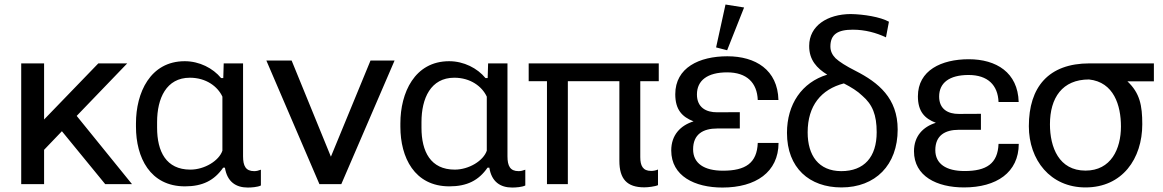

<svg xmlns="http://www.w3.org/2000/svg" viewBox="-20 -822 5189 857"><path d="M547.9 -539.1H418.9L176.8 -288.6V-539.1H74.7V0H176.8V-153.3L256.3 -236.3L449.7 0H569.3L322.3 -304.7Z M805.7 9.8C884.3 9.8 936.5 -16.6 976.1 -73.7H983.9C994.1 -10.3 1033.2 15.1 1085.9 15.1C1102.1 15.1 1130.4 13.2 1144.5 5.9V-64.5C1134.3 -60.5 1124.5 -58.1 1114.7 -58.1C1076.7 -58.1 1064.9 -81.5 1064.9 -124.5V-539.1H978.5L976.6 -473.6H966.8C930.7 -517.6 870.1 -548.8 804.7 -548.8C649.9 -548.8 586.9 -407.2 586.9 -271.5V-256.3C586.9 -119.6 649.4 9.8 805.7 9.8ZM829.6 -64.9C721.7 -64.9 681.2 -145.5 681.2 -252V-277.3C681.2 -382.8 722.2 -475.1 827.6 -475.1C899.9 -475.1 951.7 -436 972.7 -390.6V-149.4C957.5 -104.5 893.1 -64.9 829.6 -64.9Z M1503.4 0 1741.2 -551.8H1633.8L1457 -122.6L1281.7 -551.8H1168.9L1405.8 0Z M1985.8 9.8C2064.5 9.8 2116.7 -16.6 2156.2 -73.7H2164.1C2174.3 -10.3 2213.4 15.1 2266.1 15.1C2282.2 15.1 2310.5 13.2 2324.7 5.9V-64.5C2314.5 -60.5 2304.7 -58.1 2294.9 -58.1C2256.8 -58.1 2245.1 -81.5 2245.1 -124.5V-539.1H2158.7L2156.7 -473.6H2147C2110.8 -517.6 2050.3 -548.8 1984.9 -548.8C1830.1 -548.8 1767.1 -407.2 1767.1 -271.5V-256.3C1767.1 -119.6 1829.6 9.8 1985.8 9.8ZM2009.8 -64.9C1901.9 -64.9 1861.3 -145.5 1861.3 -252V-277.3C1861.3 -382.8 1902.3 -475.1 2007.8 -475.1C2080.1 -475.1 2131.8 -436 2152.8 -390.6V-149.4C2137.7 -104.5 2073.2 -64.9 2009.8 -64.9Z M2339.8 -459.5H2421.4V0H2514.6V-459.5H2744.6V-104C2744.6 -23.4 2778.3 14.2 2856 14.2C2872.1 14.2 2903.3 10.7 2917 4.4V-65.4C2907.2 -61 2896.5 -59.1 2886.2 -59.1C2849.6 -59.1 2837.9 -82 2837.9 -120.6V-459.5H2920.4V-539.1H2339.8Z M3204.6 15.1C3353.5 15.1 3454.6 -53.7 3455.1 -184.1H3362.3C3358.9 -94.2 3307.6 -60.1 3207 -60.1C3123 -60.1 3073.7 -92.8 3073.7 -155.3C3073.7 -222.2 3117.2 -248.5 3181.6 -248.5H3282.2V-321.3L3181.6 -320.8C3131.8 -320.3 3090.8 -342.3 3090.8 -400.4C3090.8 -462.9 3137.7 -499 3225.6 -499C3313.5 -499 3359.4 -452.6 3362.3 -375.5H3454.6C3451.2 -510.7 3352.1 -570.8 3226.6 -570.8C3101.1 -570.8 2994.1 -520 2994.1 -401.4C2994.1 -332.5 3024.4 -300.3 3075.7 -280.3C3017.6 -262.2 2976.1 -219.7 2976.1 -150.4C2976.1 -36.1 3081.1 15.1 3204.6 15.1ZM3225.6 -597.7 3301.3 -788.6 3218.3 -801.8 3176.3 -610.4Z M3735.8 14.6C3887.2 14.6 3986.8 -85 3986.8 -244.1C3986.8 -383.8 3900.9 -453.6 3799.3 -505.4C3755.9 -527.3 3726.1 -546.4 3709.5 -562C3694.8 -577.1 3686.5 -593.8 3686.5 -614.3C3686.5 -668.9 3719.2 -689.5 3786.6 -689.5C3840.8 -689.5 3891.1 -675.8 3934.6 -655.3L3947.8 -725.1C3908.7 -746.6 3835 -758.3 3777.3 -759.3C3673.3 -758.8 3591.8 -707 3591.8 -617.2C3591.3 -554.2 3626.5 -517.1 3672.4 -488.8C3558.6 -454.1 3492.7 -356.4 3492.7 -229C3492.7 -72.3 3592.8 14.6 3735.8 14.6ZM3829.1 -394.5C3874.5 -355.5 3893.1 -309.1 3893.1 -231.9C3893.1 -121.1 3837.4 -58.1 3734.9 -58.1C3633.8 -58.6 3585 -127.9 3585 -231.4C3585 -350.6 3645.5 -423.3 3746.6 -449.7C3778.8 -433.1 3807.6 -415.5 3829.1 -394.5Z M4282.7 14.6C4428.2 14.6 4526.9 -52.2 4527.3 -179.7H4437C4433.6 -91.8 4383.3 -58.6 4285.2 -58.6C4203.1 -58.6 4154.8 -90.8 4154.8 -151.9C4154.8 -216.8 4197.3 -242.7 4260.3 -242.7H4358.4V-314L4260.3 -313.5C4211.9 -313 4171.9 -334.5 4171.9 -391.1C4171.9 -452.1 4217.3 -487.3 4303.2 -487.3C4389.2 -487.3 4434.1 -441.9 4437 -366.7H4526.9C4523.4 -498.5 4426.8 -557.6 4304.2 -557.6C4181.6 -557.6 4077.1 -507.8 4077.1 -392.1C4077.1 -324.7 4106.9 -293 4157.2 -273.9C4100.1 -256.3 4059.6 -214.4 4059.6 -147C4059.6 -35.2 4162.1 14.6 4282.7 14.6Z M4825.2 14.6C4989.7 14.6 5078.6 -113.8 5078.6 -267.6C5078.6 -351.1 5067.9 -406.7 5012.2 -459H5130.4V-539.1H4843.3C4659.7 -539.1 4572.3 -433.1 4572.3 -258.8C4572.3 -107.4 4668.5 14.6 4825.2 14.6ZM4825.2 -60.5C4706.5 -60.5 4666.5 -164.6 4666.5 -267.1C4666.5 -385.7 4721.7 -467.3 4840.8 -467.3C4951.7 -455.6 4983.4 -351.6 4983.4 -257.3C4983.4 -157.2 4939 -60.5 4825.2 -60.5Z"/></svg>

Font: Winston
Style: Regular
Weight: 400
Designer: Vernon Adams, Kim Jin-seong, David Berlow, Cristiano Sobral
Foundry: The Winston Project Authors
Version: Version 3.004